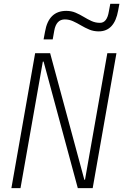

<svg xmlns="http://www.w3.org/2000/svg" viewBox="-20 -967 634 987"><path d="M379.9 0 204.1 -650.4H200.2L85.4 0H38.6L160.6 -693.4H237.8L413.6 -43H417L531.7 -693.4H578.6L456.5 0ZM204.1 -764.6 211.4 -803.7Q229.5 -911.1 320.8 -911.1Q346.7 -911.1 368.4 -901.9Q390.1 -892.6 410.2 -880.4Q430.2 -868.2 450.4 -858.9Q470.7 -849.6 494.1 -849.6Q530.3 -849.6 539.6 -908.2L546.9 -947.3H593.8L587.4 -913.1Q568.4 -805.7 487.3 -805.7Q461.4 -805.7 439.2 -814.9Q417 -824.2 396.5 -836.4Q376 -848.6 355.5 -857.9Q335 -867.2 313 -867.2Q269 -867.2 258.8 -808.6L251 -764.6Z"/></svg>

Font: Cascadia Mono PL ExtraLight
Style: Italic
Weight: 200
Italic angle: -10°
Monospace: yes
Designer: Aaron Bell
Foundry: Saja Typeworks
Version: Version 2404.023; ttfautohint (v1.8.4)